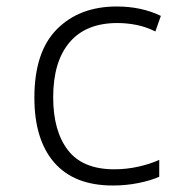

<svg xmlns="http://www.w3.org/2000/svg" viewBox="-20 -562 603 592"><path d="M328 10Q209 10 147.5 -60.5Q86 -131 86 -261Q86 -402 155.5 -472Q225 -542 340 -542Q416 -542 476 -513L459 -465Q431 -479 401.5 -485Q372 -491 342 -491Q245 -491 194.5 -431.5Q144 -372 144 -262Q144 -158 189.5 -99Q235 -40 332 -40Q370 -40 406 -48Q442 -56 471 -69V-17Q444 -5 406 2.5Q368 10 328 10Z"/></svg>

Font: Noto Sans Mono SemiCondensed Light
Style: Regular
Weight: 300
Width: 4
Designer: Monotype Design Team
Foundry: Monotype Imaging Inc.
Version: Version 2.014; ttfautohint (v1.8.4.7-5d5b)